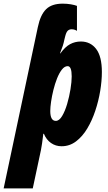

<svg xmlns="http://www.w3.org/2000/svg" viewBox="-83 -790 590 1050"><path d="M-63 240.2 124 -642.1Q138.2 -709.5 169.2 -739.7Q200.2 -770 259.8 -770Q283.2 -770 304.4 -766.4Q325.7 -762.7 337.9 -757.8V-621.1Q334.5 -624 326.2 -627Q317.9 -629.9 309.1 -629.9Q295.4 -629.9 287.1 -621.6Q278.8 -613.3 272.9 -588.9L269 -573.2Q265.6 -555.7 260.3 -539.1Q254.9 -522.5 245.1 -498H247.1Q273.4 -534.2 300.5 -548.6Q327.6 -563 358.9 -563Q411.6 -563 442.9 -522.2Q474.1 -481.4 474.1 -396Q474.1 -348.1 465.1 -293.2Q456.1 -238.3 438.2 -184.6Q420.4 -130.9 394 -86.9Q367.7 -43 332.5 -16.6Q297.4 9.8 253.9 9.8Q221.2 9.8 195.8 -8.1Q170.4 -25.9 157.2 -58.1H153.8Q150.9 -30.3 147.2 -6.6Q143.6 17.1 141.1 29.8L96.2 240.2ZM222.2 -128.9Q240.7 -128.9 256.6 -155.3Q272.5 -181.6 284.2 -221.4Q295.9 -261.2 302.5 -302.2Q309.1 -343.3 309.1 -372.1Q309.1 -428.2 287.1 -428.2Q270 -428.2 255.4 -409.4Q240.7 -390.6 229 -361.1Q217.3 -331.5 209 -297.9Q200.7 -264.2 196.3 -233.6Q191.9 -203.1 191.9 -183.1Q191.9 -128.9 222.2 -128.9Z"/></svg>

Font: Open Sans Condensed ExtraBold
Style: Italic
Weight: 800
Width: 3
Italic angle: -12°
Designer: Monotype Design Team
Foundry: Monotype Imaging Inc.
Version: Version 3.003; ttfautohint (v1.8.4)